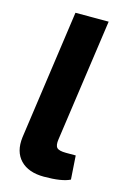

<svg xmlns="http://www.w3.org/2000/svg" viewBox="-111 -754 547 821"><g transform="rotate(15 162.5 -344.0)"><path d="M265 -700 188 -158Q184 -131 193.5 -121Q203 -111 234 -111H277L284 -6Q249 12 169 12Q100 12 64.5 -25Q29 -62 37 -127L118 -700Z"/></g></svg>

Font: Exo 2.0
Style: Bold Italic
Weight: 700
Italic angle: -8°
Designer: Natanael Gama
Version: Version 1.001;PS 001.001;hotconv 1.0.70;makeotf.lib2.5.58329